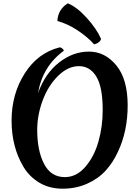

<svg xmlns="http://www.w3.org/2000/svg" viewBox="-20 -1116 842 1161"><path d="M205 -330Q205 -205 246.5 -125Q288 -45 372 -45Q442 -45 495.5 -106.5Q549 -168 575 -259Q601 -350 601 -450Q601 -590 562.5 -653Q524 -716 457.5 -716Q391 -716 331.5 -657.5Q272 -599 238.5 -510Q205 -421 205 -330ZM122 -107Q50 -227 50 -387Q50 -547 129.5 -672Q209 -797 342 -830Q350 -828 357.5 -822Q365 -816 366 -809Q237 -715 210 -553Q252 -671 336.5 -737.5Q421 -804 518 -804Q615 -804 683.5 -720.5Q752 -637 752 -479Q752 -324 694 -200Q664 -134 619 -84.5Q574 -35 506.5 -5Q439 25 359 25Q279 25 218.5 -11Q158 -47 122 -107ZM591 -881Q589 -870 577 -860.5Q565 -851 549 -848Q511 -891 450.5 -931.5Q390 -972 327 -989Q330 -1058 390 -1096Q446 -1073 505 -1007.5Q564 -942 591 -881Z"/></svg>

Font: MeriendaOneRegular
Style: Regular
Weight: 400
Designer: Eduardo Rodriguez Tunni
Foundry: Eduardo Rodriguez Tunni
Version: Version 1.001